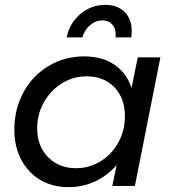

<svg xmlns="http://www.w3.org/2000/svg" viewBox="-20 -765 718 790"><path d="M39 -232Q39 -316 76.5 -385Q114 -454 180 -493.5Q246 -533 326 -533Q400 -533 450.5 -499Q501 -465 521 -403L547 -529H640L535 0H442L460 -86Q423 -43 372 -19Q321 5 262 5Q196 5 145.5 -25Q95 -55 67 -108.5Q39 -162 39 -232ZM494 -287Q494 -361 450.5 -406Q407 -451 337 -451Q281 -451 234.5 -422Q188 -393 160.5 -344Q133 -295 133 -237Q133 -164 177.5 -118.5Q222 -73 293 -73Q348 -73 394 -101.5Q440 -130 467 -179Q494 -228 494 -287ZM456 -624Q456 -649 441 -665Q426 -681 401 -681Q373 -681 350 -661Q327 -641 319 -611H254Q267 -671 311.5 -708Q356 -745 413 -745Q463 -745 492.5 -716Q522 -687 522 -638Q522 -629 520 -611H455Q456 -615 456 -624Z"/></svg>

Font: Gontserrat
Style: Italic
Weight: 400
Italic angle: -11.3°
Designer: Julieta Ulanovsky
Foundry: Julieta Ulanovsky
Version: Version 6.001